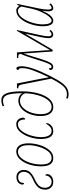

<svg xmlns="http://www.w3.org/2000/svg" viewBox="897 -1708 1050 2885"><g transform="rotate(-90 1422.5 -265.0)"><path d="M16 -110Q16 -174 50 -215.5Q84 -257 167 -294Q230 -321 256.5 -355Q283 -389 284 -433Q284 -468 263.5 -493Q243 -518 201 -518Q163 -518 139.5 -496Q116 -474 116 -430H114Q104 -430 98 -436Q92 -442 92 -450Q92 -489 121.5 -516Q151 -543 203 -543Q255 -543 283.5 -512Q312 -481 312 -433Q312 -378 279.5 -340.5Q247 -303 166 -265Q99 -234 71.5 -199Q44 -164 44 -113Q44 -68 70 -41.5Q96 -15 136 -15Q173 -15 200.5 -41.5Q228 -68 228 -109Q239 -108 244.5 -100.5Q250 -93 250 -82Q250 -61 237 -40Q224 -19 197.5 -4.5Q171 10 134 10Q79 10 47.5 -24.5Q16 -59 16 -110Z M366 -174Q366 -265 394 -351Q422 -437 472.5 -491.5Q523 -546 589 -546Q645 -546 678.5 -500.5Q712 -455 712 -361Q712 -280 686 -193.5Q660 -107 610 -48.5Q560 10 491 10Q426 10 396 -37Q366 -84 366 -174ZM684 -360Q684 -442 657 -481.5Q630 -521 585 -521Q532 -521 488 -468.5Q444 -416 419 -335.5Q394 -255 394 -174Q394 -88 420.5 -51.5Q447 -15 493 -15Q552 -15 595 -72.5Q638 -130 661 -211.5Q684 -293 684 -360Z M777 -179Q777 -257 805 -343Q833 -429 883.5 -487.5Q934 -546 999 -546Q1046 -546 1071.5 -515Q1097 -484 1097 -443Q1097 -429 1090 -421Q1083 -413 1070 -413Q1070 -467 1051.5 -494Q1033 -521 997 -521Q941 -521 897 -463.5Q853 -406 829 -324.5Q805 -243 805 -178Q805 -97 829.5 -56Q854 -15 897 -15Q932 -15 960 -39Q988 -63 1006 -100Q1010 -100 1012.5 -96Q1015 -92 1015 -86Q1015 -69 1001 -46Q987 -23 960 -6.5Q933 10 896 10Q777 10 777 -179Z M1122 -180Q1122 -266 1151.5 -343.5Q1181 -421 1234.5 -468Q1288 -515 1356 -515Q1391 -515 1421.5 -498Q1452 -481 1465 -452Q1465 -604 1441 -674.5Q1417 -745 1356 -745Q1306 -745 1277 -727L1268 -749Q1281 -757 1307 -763.5Q1333 -770 1361 -770Q1432 -770 1462.5 -696Q1493 -622 1493 -462Q1493 -330 1464 -222.5Q1435 -115 1382 -52.5Q1329 10 1258 10Q1191 10 1156.5 -40.5Q1122 -91 1122 -180ZM1464 -412Q1451 -449 1420.5 -469.5Q1390 -490 1351 -490Q1292 -490 1246 -444Q1200 -398 1175 -326Q1150 -254 1150 -180Q1150 -100 1178.5 -57.5Q1207 -15 1261 -15Q1319 -15 1364 -72.5Q1409 -130 1435 -222Q1461 -314 1464 -412Z M1380 225 1392 203Q1413 215 1447 215Q1492 215 1527.5 194.5Q1563 174 1600 123.5Q1637 73 1684 -21L1596 -463Q1590 -493 1579 -504.5Q1568 -516 1545 -516H1537L1541 -536H1611L1675 -213Q1691 -136 1703 -61H1706Q1769 -191 1805.5 -289Q1842 -387 1842 -454Q1842 -484 1835.5 -498Q1829 -512 1814 -512Q1814 -526 1819.5 -535Q1825 -544 1836 -544Q1853 -544 1861.5 -525Q1870 -506 1870 -465Q1870 -328 1726 -42Q1669 73 1625 133.5Q1581 194 1539.5 217Q1498 240 1443 240Q1407 240 1380 225Z M2292 -63Q2292 -103 2309 -183L2359 -410H2357L2118 0H2092L2061 -435Q2052 -413 2037 -364.5Q2022 -316 2017 -300L2008 -269Q1971 -145 1947.5 -86.5Q1924 -28 1904.5 -9.5Q1885 9 1858 9Q1838 9 1826 -2Q1814 -13 1814 -31Q1814 -54 1841 -54Q1841 -31 1845.5 -23.5Q1850 -16 1862 -16Q1878 -16 1891.5 -32Q1905 -48 1925.5 -103Q1946 -158 1982 -275Q2024 -414 2056 -480Q2052 -505 2042.5 -510.5Q2033 -516 2005 -516H1991L1996 -536H2078L2114 -40L2402 -536H2414L2337 -183Q2320 -103 2320 -63Q2320 -16 2351 -16Q2374 -16 2400 -48L2415 -31Q2401 -12 2383.5 -1.5Q2366 9 2349 9Q2292 9 2292 -63Z M2471 -149Q2471 -232 2501 -325.5Q2531 -419 2585.5 -482.5Q2640 -546 2709 -546Q2751 -546 2776 -502L2800 -536H2808L2738 -204Q2722 -128 2722 -69Q2722 -15 2747 -15Q2771 -15 2800 -48L2815 -31Q2800 -11 2780 -0.5Q2760 10 2743 10Q2695 10 2695 -68Q2695 -90 2704 -151H2701Q2662 -64 2626 -27Q2590 10 2553 10Q2511 10 2491 -32.5Q2471 -75 2471 -149ZM2733 -307 2767 -468Q2758 -493 2741.5 -507Q2725 -521 2704 -521Q2646 -521 2599 -459Q2552 -397 2525.5 -309Q2499 -221 2499 -149Q2499 -87 2514 -51Q2529 -15 2555 -15Q2585 -15 2621.5 -60.5Q2658 -106 2688.5 -175Q2719 -244 2733 -307Z"/></g></svg>

Font: Noto Serif CondThin
Style: Italic
Weight: 250
Width: 3
Italic angle: -12°
Designer: Monotype Design Team
Foundry: Monotype Imaging Inc.
Version: Version 1.001